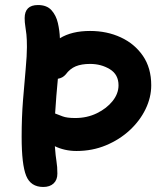

<svg xmlns="http://www.w3.org/2000/svg" viewBox="-20 -731 659 763"><path d="M152 12Q102 12 84 -32.5Q66 -77 66 -187Q66 -265 71.5 -333.5Q77 -402 82 -456.5Q87 -511 87 -544Q87 -575 85 -594Q83 -613 80.5 -627.5Q78 -642 78 -659Q78 -711 131 -711Q166 -711 184.5 -690.5Q203 -670 210 -639.5Q217 -609 218 -579Q265 -608 338 -608Q405 -608 460 -582.5Q515 -557 548 -509Q581 -461 581 -392Q581 -344 558.5 -297.5Q536 -251 495.5 -213.5Q455 -176 401 -153.5Q347 -131 284 -131Q260 -131 238 -136Q216 -141 198 -150Q201 -110 204.5 -89.5Q208 -69 208 -41Q208 -16 193 -2Q178 12 152 12ZM241 -435Q229 -421 210 -418Q207 -385 204 -350.5Q201 -316 199 -280Q212 -275 229 -268.5Q246 -262 279 -262Q326 -262 365 -281Q404 -300 427.5 -329.5Q451 -359 451 -392Q451 -435 416.5 -456Q382 -477 338 -477Q304 -477 281 -467.5Q258 -458 241 -435Z"/></svg>

Font: Shantell Sans Normal
Style: Regular
Weight: 600
Designer: Stephen Nixon, Anya Danilova, Shantell Martin
Foundry: Arrow Type
Version: Version 1.009;[a7da0bfa3]